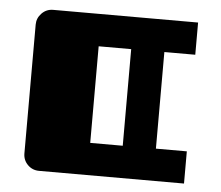

<svg xmlns="http://www.w3.org/2000/svg" viewBox="-42 -547 685 594"><g transform="rotate(5 300.0 -250.0)"><path d="M550 -500V-400H454V-100H550V0H100Q79 0 64.5 -14.5Q50 -29 50 -50V-450Q50 -470 64.5 -485Q79 -500 100 -500ZM250 -100H351V-400H250Z"/></g></svg>

Font: Tokeely Brookings
Style: Regular
Weight: 400
Designer: Peter Wiegel
Foundry: Peter Wiegel
Version: Version 2.001